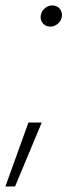

<svg xmlns="http://www.w3.org/2000/svg" viewBox="-25 -530 291 699"><path d="M-5.4 148.9 78.6 -84H127L29.8 148.9ZM158.2 -433.1Q141.1 -433.1 130.9 -445.3Q120.6 -457.5 123.5 -474.6Q126 -489.7 138.4 -500Q150.9 -510.3 165 -510.3Q182.6 -510.3 192.6 -498Q202.6 -485.8 200.2 -469.2Q197.8 -454.1 185.5 -443.6Q173.3 -433.1 158.2 -433.1Z"/></svg>

Font: Inter 20pt ExtraLight
Style: Italic
Weight: 250
Italic angle: -9.3988°
Version: Version 4.001;git-66647c0bb